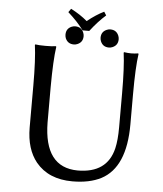

<svg xmlns="http://www.w3.org/2000/svg" viewBox="-57 -888 807 948"><g transform="rotate(5 346.0 -414.0)"><path d="M240.2 -709Q240.2 -739.3 267.6 -750.5Q275.9 -753.9 285.2 -753.9Q315.4 -753.9 326.7 -726.1Q330.1 -717.3 330.1 -709Q330.1 -678.7 302.2 -667.5Q293.9 -664.1 285.2 -664.1Q254.9 -664.1 243.2 -691.9Q240.2 -700.7 240.2 -709ZM414.1 -709Q414.1 -739.3 441.9 -750.5Q450.2 -753.9 459 -753.9Q489.3 -753.9 500.5 -726.1Q503.9 -717.3 503.9 -709Q503.9 -678.7 476.1 -667.5Q467.8 -664.1 459 -664.1Q428.7 -664.1 417.5 -691.9Q414.1 -700.7 414.1 -709ZM543.9 -444.8Q543.9 -573.7 534.2 -645L536.1 -647.9Q554.7 -645 570.8 -645Q588.4 -645 606 -647.9L607.9 -645Q598.1 -578.1 598.1 -444.8V-294.9Q598.1 -82.5 479.5 -20Q421.9 9.8 336.9 9.8Q218.8 9.8 155.8 -66.4Q104.5 -129.9 104 -235.8V-444.8Q104 -573.7 94.2 -645L96.2 -647.9Q114.3 -645 147 -645Q179.7 -645 198.2 -647.9L200.2 -645Q190.4 -578.1 189.9 -444.8V-269Q192.4 -47.4 357.9 -45.9Q504.4 -45.9 534.2 -171.4Q543.9 -212.4 543.9 -276.9ZM322.3 -737.3Q293.9 -776.9 244.6 -820.8L256.8 -838.4Q303.7 -814.5 338.4 -784.7Q382.3 -819.8 420.9 -838.4L432.1 -820.8Q393.6 -787.1 355.5 -737.3Z"/></g></svg>

Font: Linux Biolinum Capitals O
Style: Small Caps
Weight: 400
Designer: Philipp H. Poll
Foundry: Philipp H. Poll
Version: Version 1.0.4